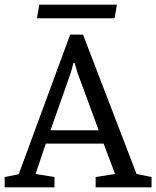

<svg xmlns="http://www.w3.org/2000/svg" viewBox="-31 -801 668 821"><path d="M-11 0V-44L49 -56L269 -653H324L553 -57L617 -44V0H378V-44L461 -57L412 -187H165L121 -57L202 -44V0ZM185 -244H391L300 -491L288 -532H283L272 -491ZM127 -723 137 -781H469L459 -723Z"/></svg>

Font: Faustina
Style: Regular
Weight: 400
Designer: Alfonso Garcia
Foundry: http://www.omnibus-type.com
Version: Version 1.200